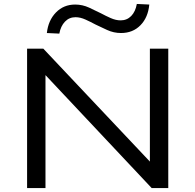

<svg xmlns="http://www.w3.org/2000/svg" viewBox="-20 -951 988 971"><path d="M117 0V-705H199L752 -119H738V-705H831V0H747L197 -585H210V0ZM280 -781 217 -784Q224 -848 263 -888Q302 -928 360 -928Q397 -928 430.5 -912.5Q464 -897 490 -884Q514 -871 540 -859.5Q566 -848 590 -848Q622 -848 643.5 -870Q665 -892 672 -931L735 -928Q729 -863 690.5 -823.5Q652 -784 592 -784Q555 -784 521.5 -799.5Q488 -815 463 -827Q439 -840 412.5 -852Q386 -864 362 -864Q330 -864 308.5 -841.5Q287 -819 280 -781Z"/></svg>

Font: Nunito Sans 10pt Expanded
Style: Regular
Weight: 400
Width: 7
Designer: Vernon Adams
Foundry: Vernon Adams
Version: Version 3.101;gftools[0.9.27]